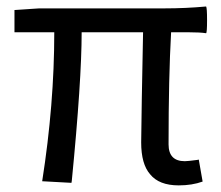

<svg xmlns="http://www.w3.org/2000/svg" viewBox="-20 -556 679 589"><path d="M528.3 12.7Q467.8 12.7 440.4 -21.5Q413.1 -52.7 413.1 -119.1Q413.1 -145.5 415 -252.9Q418 -394.5 418.9 -457H230.5Q230.5 -309.6 200.2 -1Q199.2 2.9 199.2 4.9L109.4 0Q146.5 -236.3 146.5 -457H24.4V-525.4L100.6 -530.3H356.4H484.4Q549.8 -530.3 612.3 -536.1Q615.2 -532.2 615.2 -494.1Q615.2 -456.1 612.3 -454.1Q593.8 -457 558.6 -457H504.9Q497.1 -318.4 497.1 -113.3Q497.1 -61.5 546.9 -61.5Q555.7 -61.5 585 -65.4Q587.9 -66.4 589.8 -66.4L601.6 1Q569.3 12.7 528.3 12.7Z"/></svg>

Font: Bpmf GenSeki Gothic R
Style: R
Weight: 400
Foundry: But Ko
Version: Version 1.320